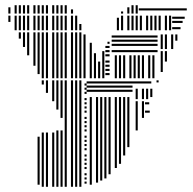

<svg xmlns="http://www.w3.org/2000/svg" viewBox="-20 -716 741 736"><path d="M132 -8H124V-192H132ZM148 0H140V-208H148ZM148 -392H140V-408H148ZM164 0H156V-208H164ZM164 -360H156V-408H164ZM188 0H180V-208H188ZM188 -328H180V-408H188ZM204 0H196V-216H204ZM204 -296H196V-408H204ZM220 0H212V-216H220ZM220 -264H212V-408H220ZM236 0H228V-408H236ZM260 0H252V-408H260ZM276 0H268V-408H276ZM292 0H284V-408H292ZM312 -12H304V-20H312ZM312 -28H304V-36H312ZM312 -44H304V-52H312ZM312 -68H304V-76H312ZM312 -84H304V-92H312ZM312 -100H304V-108H312ZM312 -116H304V-124H312ZM312 -140H304V-148H312ZM312 -156H304V-164H312ZM312 -172H304V-180H312ZM312 -188H304V-196H312ZM312 -212H304V-220H312ZM312 -228H304V-236H312ZM312 -244H304V-252H312ZM312 -260H304V-268H312ZM312 -284H304V-292H312ZM312 -300H304V-308H312ZM312 -316H304V-324H312ZM312 -332H304V-340H312ZM312 -356H304V-364H312ZM312 -372H304V-380H312ZM312 -388H304V-396H312ZM332 -8H324V-344H332ZM356 -16H348V-344H356ZM372 -24H364V-344H372ZM388 -32H380V-344H388ZM404 -48H396V-344H404ZM428 -72H420V-344H428ZM444 -88H436V-344H444ZM460 -120H452V-344H460ZM476 -152H468V-344H476ZM488 -364H312V-372H488ZM488 -380H312V-388H488ZM488 -396H312V-404H488ZM508 -216H500V-328H508ZM532 -264H524V-328H532ZM554 -284H536V-292H554ZM552 -316H536V-324H552ZM508 -336H500V-376H508ZM532 -336H524V-376H532ZM548 -336H540V-376H548ZM564 -344H556V-376H564ZM560 -396H488V-404H560ZM588 -400H580V-408H588ZM60 -568H52V-592H60ZM76 -536H68V-592H76ZM92 -504H84V-592H92ZM116 -464H108V-592H116ZM132 -432H124V-592H132ZM148 -416H140V-592H148ZM164 -416H156V-592H164ZM188 -416H180V-592H188ZM204 -416H196V-592H204ZM220 -416H212V-592H220ZM236 -416H228V-592H236ZM260 -416H252V-592H260ZM276 -416H268V-592H276ZM292 -416H284V-592H292ZM308 -416H300V-584H308ZM332 -416H324V-552H332ZM348 -416H340V-512H348ZM364 -416H356V-480H364ZM380 -416H372V-520H380ZM400 -428H384V-436H400ZM400 -444H384V-452H400ZM400 -460H384V-468H400ZM400 -476H384V-484H400ZM400 -500H384V-508H400ZM400 -516H384V-524H400ZM400 -532H384V-540H400ZM400 -548H392V-556H400ZM428 -416H420V-504H428ZM444 -416H436V-504H444ZM460 -416H452V-504H460ZM484 -416H476V-504H484ZM500 -416H492V-504H500ZM516 -416H508V-504H516ZM532 -416H524V-504H532ZM556 -416H548V-504H556ZM572 -416H564V-504H572ZM584 -516H408V-524H584ZM584 -540H408V-548H584ZM584 -556H408V-564H584ZM584 -572H408V-580H584ZM604 -440H596V-520H604ZM620 -480H612V-520H620ZM604 -528H596V-584H604ZM620 -528H612V-584H620ZM644 -528H636V-584H644ZM660 -560H652V-584H660ZM20 -632H12V-656H20ZM44 -600H36V-656H44ZM60 -600H52V-656H60ZM76 -600H68V-656H76ZM92 -600H84V-656H92ZM116 -600H108V-656H116ZM132 -600H124V-656H132ZM148 -600H140V-656H148ZM164 -600H156V-656H164ZM188 -600H180V-656H188ZM204 -600H196V-656H204ZM220 -600H212V-656H220ZM236 -600H228V-656H236ZM260 -600H252V-656H260ZM276 -600H268V-656H276ZM292 -600H284V-624H292ZM436 -600H428V-648H436ZM452 -600H444V-656H452ZM476 -600H468V-656H476ZM492 -600H484V-656H492ZM508 -600H500V-656H508ZM524 -600H516V-656H524ZM548 -600H540V-656H548ZM564 -600H556V-656H564ZM580 -600H572V-656H580ZM596 -600H588V-656H596ZM620 -600H612V-656H620ZM636 -600H628V-656H636ZM672 -604H640V-612H672ZM680 -628H640V-636H680ZM688 -644H640V-652H688ZM20 -664H12V-688H20ZM44 -664H36V-696H44ZM60 -664H52V-696H60ZM76 -664H68V-696H76ZM92 -664H84V-696H92ZM116 -664H108V-696H116ZM132 -664H124V-696H132ZM148 -664H140V-696H148ZM164 -664H156V-696H164ZM188 -664H180V-696H188ZM204 -664H196V-696H204ZM220 -664H212V-696H220ZM236 -664H228V-696H236ZM260 -664H252V-680H260ZM452 -664H444V-672H452ZM476 -664H468V-688H476ZM492 -664H484V-696H492ZM508 -664H500V-696H508ZM696 -676H512V-684H696Z"/></svg>

Font: Rubik Lines
Style: Regular
Weight: 400
Designer: Hubert and Fischer, NaN
Foundry: Hubert and Fischer, NaN
Version: Version 2.201